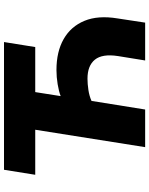

<svg xmlns="http://www.w3.org/2000/svg" viewBox="87 -832 745 959"><g transform="rotate(-90 459.5 -352.5)"><path d="M204 0 291 -549H66L91 -705H729L704 -549H479L459 -422Q482 -431 518 -437Q554 -443 589 -443Q681 -443 744 -407Q807 -371 835 -303Q863 -235 847 -138L826 0H637L659 -136Q671 -214 641 -251Q611 -288 546 -288Q520 -288 490 -283.5Q460 -279 435 -268L392 0Z"/></g></svg>

Font: Nunito Sans 9pt Black
Style: Italic
Weight: 900
Italic angle: -9°
Version: Version 3.101;gftools[0.9.27]